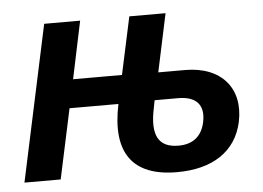

<svg xmlns="http://www.w3.org/2000/svg" viewBox="-44 -599 912 665"><g transform="rotate(-5 412.0 -266.0)"><path d="M546 10C669 10 752 -43 774 -145C798 -259 731 -340 604 -340H511L554 -542H428L385 -342H215L257 -542H132L16 0H142L194 -243H364C329 -77 390 10 546 10ZM485 -219 490 -245H572C633 -245 663 -215 651 -156C641 -107 610 -81 559 -81C489 -81 465 -125 485 -219Z"/></g></svg>

Font: Noto Sans SemiBold
Style: Italic
Weight: 600
Italic angle: -12°
Designer: Monotype Design Team
Foundry: Monotype Imaging Inc.
Version: Version 2.013